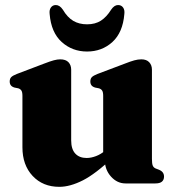

<svg xmlns="http://www.w3.org/2000/svg" viewBox="-20 -728 701 762"><path d="M396 -93V-105.5L389.5 -106V-347.5Q389.5 -362.5 385.2 -368.8Q381 -375 372.5 -377.5L357.5 -380.5Q347.5 -383.5 343 -389.5Q338.5 -395.5 338.5 -404.5Q338.5 -415.5 344.5 -421.8Q350.5 -428 367 -434.5L475.5 -475.5Q498.5 -484.5 513 -488.5Q527.5 -492.5 541 -492.5Q561.5 -492.5 572.2 -481Q583 -469.5 583 -451.5V-97.5Q583 -78.5 586.2 -70.8Q589.5 -63 597.5 -59.5L610.5 -54.5Q621.5 -50 626.2 -43.2Q631 -36.5 631 -27Q631 -14.5 622.8 -7.2Q614.5 0 596.5 0H478Q445 0 420.5 -27.2Q396 -54.5 396 -93ZM69 -143.5V-347.5Q69 -362.5 64.8 -368.8Q60.5 -375 52.5 -377.5L37.5 -380.5Q27.5 -383.5 23 -389.5Q18.5 -395.5 18.5 -404.5Q18.5 -415.5 24.5 -421.8Q30.5 -428 47 -434.5L155 -475.5Q179.5 -485 193.8 -488.8Q208 -492.5 219 -492.5Q241 -492.5 251.8 -481Q262.5 -469.5 262.5 -451.5V-171Q262.5 -136 278.8 -118.5Q295 -101 324 -101Q341.5 -101 361.2 -108.5Q381 -116 398 -131L416.5 -147L444 -118L428 -103Q359.5 -38 308.8 -12.2Q258 13.5 215.5 13.5Q150 13.5 109.5 -29.8Q69 -73 69 -143.5ZM325.5 -631.5Q358 -631.5 380.5 -646Q403 -660.5 421 -689.5Q433.5 -708 448.5 -708Q461.5 -708 468.5 -698.2Q475.5 -688.5 473.5 -672.5Q467.5 -599 426 -561.2Q384.5 -523.5 325.5 -523.5Q267 -523.5 225 -561.2Q183 -599 177 -672.5Q175 -688.5 182 -698.2Q189 -708 201.5 -708Q217 -708 229.5 -689.5Q247.5 -659 270.8 -645.2Q294 -631.5 325.5 -631.5Z"/></svg>

Font: Fraunces ExtraBold
Style: Regular
Weight: 800
Version: Version 1.000;[b76b70a41]